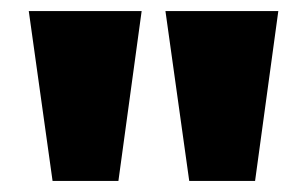

<svg xmlns="http://www.w3.org/2000/svg" viewBox="-20 -725 555 347"><path d="M75 -398 32 -705H236L194 -398ZM322 -398 279 -705H483L441 -398Z"/></svg>

Font: Mulish Black
Style: Regular
Weight: 900
Designer: Vernon Adams
Foundry: Vernon Adams
Version: Version 3.603; ttfautohint (v1.8.3)